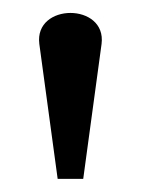

<svg xmlns="http://www.w3.org/2000/svg" viewBox="-20 -790 215 293"><path d="M68 -517 40 -723C32 -786 143 -786 135 -723L107 -517Z"/></svg>

Font: Ortica Linear
Style: Bold
Weight: 700
Designer: Benedetta Bovani
Foundry: Collletttivo
Version: Version 2.000;Glyphs 3.1.2 (3151)